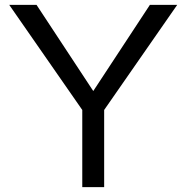

<svg xmlns="http://www.w3.org/2000/svg" viewBox="-20 -773 770 793"><path d="M410.2 0H319.8V-318.8L18.1 -752.9H130.9L365.2 -397L599.1 -752.9H711.9L410.2 -318.8Z"/></svg>

Font: Standard
Style: Regular
Weight: 400
Designer: Bryce Wilner
Version: Version 2.000;PS 2.0;hotconv 16.6.51;makeotf.lib2.5.65220 DE